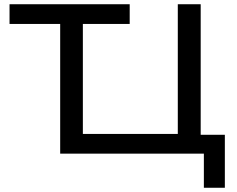

<svg xmlns="http://www.w3.org/2000/svg" viewBox="-20 -725 1118 906"><path d="M942 161V0H264V-612H25V-705H592V-612H371V-93H819V-705H927V-89H1041V161Z"/></svg>

Font: Nunito Sans 7pt SemiExpanded Medium
Style: Regular
Weight: 500
Width: 6
Designer: Vernon Adams
Foundry: Vernon Adams
Version: Version 3.101;gftools[0.9.27]